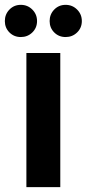

<svg xmlns="http://www.w3.org/2000/svg" viewBox="-34 -773 358 793"><path d="M215 -554V0H75V-554ZM52 -620Q24 -620 5 -639Q-14 -658 -14 -686Q-14 -714 5 -733.5Q24 -753 52 -753Q80 -753 99.5 -733.5Q119 -714 119 -686Q119 -658 99.5 -639Q80 -620 52 -620ZM237 -620Q209 -620 190 -639Q171 -658 171 -686Q171 -714 190 -733.5Q209 -753 237 -753Q265 -753 284.5 -733.5Q304 -714 304 -686Q304 -658 284.5 -639Q265 -620 237 -620Z"/></svg>

Font: MSTAGE SemiBold
Style: Regular
Weight: 600
Designer: Ninad Kale (Devanagari), Jonny Pinhorn (Latin)
Foundry: Indian Type Foundry
Version: 4.004